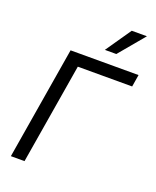

<svg xmlns="http://www.w3.org/2000/svg" viewBox="-173 -1065 947 1165"><g transform="rotate(20 301.0 -483.0)"><path d="M602.3 -727.3 589.5 -649.1H238.6L130.7 0H42.6L163.4 -727.3ZM358 -801.1 471.6 -965.9H569.6L431.8 -801.1Z"/></g></svg>

Font: Inter P
Style: Italic
Weight: 400
Italic angle: -9.40001°
Designer: Rasmus Andersson
Foundry: rsms
Version: Version 3.018;git-588b23468